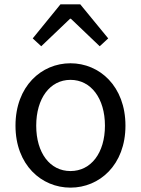

<svg xmlns="http://www.w3.org/2000/svg" viewBox="-20 -847 646 880"><path d="M303 13C436 13 555 -91 555 -271C555 -452 436 -557 303 -557C170 -557 51 -452 51 -271C51 -91 170 13 303 13ZM303 -63C209 -63 146 -146 146 -271C146 -396 209 -481 303 -481C397 -481 461 -396 461 -271C461 -146 397 -63 303 -63ZM130 -671 169 -635 301 -761H305L437 -635L476 -671L348 -827H257Z"/></svg>

Font: Source Han Sans TC
Style: Regular
Weight: 400
Designer: Ryoko NISHIZUKA 西塚涼子 (kana, bopomofo & ideographs); Paul D. Hunt (Latin, Greek & Cyrillic); Sandoll Communications 산돌커뮤니
Foundry: Adobe
Version: Version 2.002;hotconv 1.0.116;makeotfexe 2.5.65601